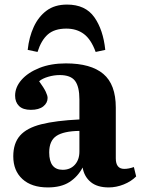

<svg xmlns="http://www.w3.org/2000/svg" viewBox="-20 -805 615 839"><path d="M189 14Q118 14 78 -22.5Q38 -59 38 -122Q38 -179 67.5 -212.5Q97 -246 160.5 -262Q224 -278 327 -283V-370Q327 -426 308 -451.5Q289 -477 241 -477Q216 -477 190.5 -469.5Q165 -462 151 -450Q172 -421 180 -404Q188 -387 188 -377Q188 -355 169 -340Q150 -325 115 -325Q80 -325 63 -342Q46 -359 46 -387Q46 -424 74 -456Q102 -488 152 -508Q202 -528 268 -528Q377 -528 431.5 -482Q486 -436 486 -335V-113Q486 -67 523 -67Q542 -67 565 -75L575 -34Q553 -12 520.5 1Q488 14 455 14Q405 14 376.5 -9.5Q348 -33 341 -73Q320 -33 283.5 -9.5Q247 14 189 14ZM254 -63Q287 -63 307 -85Q327 -107 327 -143V-233Q258 -232 226.5 -211Q195 -190 195 -139Q195 -63 254 -63ZM273 -785Q353 -785 392 -730Q431 -675 440 -587L398 -578Q378 -633 346.5 -656.5Q315 -680 270 -680Q218 -680 189 -654.5Q160 -629 144 -578L101 -587Q107 -643 127.5 -687.5Q148 -732 183.5 -758.5Q219 -785 273 -785Z"/></svg>

Font: Literata 36pt
Style: Bold
Weight: 700
Designer: Latin by Veronika Burian and Jose Scaglione. Greek by Irene Vlachou. Cyrillic by Vera Evstafieva.
Foundry: TypeTogether
Version: Version 3.002